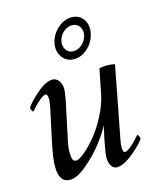

<svg xmlns="http://www.w3.org/2000/svg" viewBox="-102 -734 684 815"><g transform="rotate(-15 239.5 -326.5)"><path d="M243.9 -610.4Q226.1 -594.7 221.7 -572.3Q217.3 -549.8 228.8 -533.7Q240.2 -517.6 260.7 -517.6Q281.2 -517.6 299.1 -533.7Q316.9 -549.8 321.3 -572.3Q325.7 -594.7 314.2 -610.4Q302.7 -626 282.2 -626Q261.7 -626 243.9 -610.4ZM289.1 -659.2Q321.8 -659.2 339.8 -633.8Q357.9 -608.4 350.6 -572.3Q343.3 -536.1 315.4 -510.3Q287.6 -484.4 254.9 -484.4Q221.7 -484.4 202.9 -510.5Q184.1 -536.6 191.4 -572.3Q198.7 -607.9 227.3 -633.5Q255.9 -659.2 289.1 -659.2ZM285.2 -96.7Q287.6 -111.3 290.5 -124.5Q293.5 -137.7 296.9 -153.8Q300.3 -169.9 302.7 -181.6Q289.1 -151.9 255.9 -109.1Q222.7 -66.4 179.4 -30.3Q136.2 5.9 106.4 5.9Q57.6 5.9 57.6 -64.5Q57.6 -99.1 71.3 -165L103.5 -315.4Q107.4 -338.9 107.4 -346.7Q107.4 -371.1 97.7 -371.1Q92.8 -371.1 85.7 -366.9Q78.6 -362.8 71.5 -356.9Q64.5 -351.1 56.9 -343.8Q49.3 -336.4 43.9 -330.6Q39.1 -324.2 34.2 -319.3L29.3 -314.5Q26.9 -314.5 23.2 -321.5Q19.5 -328.6 19.5 -333Q32.2 -354.5 72.5 -389.6Q112.8 -424.8 142.6 -424.8Q158.2 -424.8 169.4 -410.2Q180.7 -395.5 180.7 -374Q180.7 -358.4 173.8 -322.3L139.6 -161.1Q132.8 -130.4 132.8 -108.4Q132.8 -87.9 136.5 -77.1Q140.1 -66.4 151.4 -66.4Q164.6 -66.4 190.2 -87.9Q215.8 -109.4 242.9 -142.6Q270 -175.8 293.9 -222.2Q317.9 -268.6 326.2 -311.5Q329.6 -328.6 336.4 -362.5Q343.3 -396.5 347.7 -418.9Q360.8 -422.9 377.9 -422.9Q400.4 -422.9 416 -418.9L355.5 -103.5Q351.6 -84 351.6 -72.3Q351.6 -47.9 361.3 -47.9Q366.2 -47.9 373.3 -52Q380.4 -56.2 387.5 -62Q394.5 -67.9 402.1 -75.2Q409.7 -82.5 415 -88.4Q419.9 -94.7 424.8 -99.6L429.7 -104.5Q432.1 -104.5 435.8 -97.4Q439.5 -90.3 439.5 -85.9Q427.2 -65.4 384.5 -29.8Q341.8 5.9 311.5 5.9Q296.4 5.9 287.4 -8.3Q278.3 -22.5 278.3 -44.9Q278.3 -60.5 285.2 -96.7Z"/></g></svg>

Font: Amiri
Style: Slanted
Weight: 400
Italic angle: 9°
Designer: Khaled Hosny
Version: Version 000.107